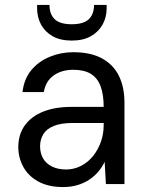

<svg xmlns="http://www.w3.org/2000/svg" viewBox="-20 -744 590 776"><path d="M235 12Q175 12 134.5 -10.5Q94 -33 74 -70Q54 -107 54 -149Q54 -201 80.5 -237.5Q107 -274 155 -293Q203 -312 268 -312H399Q399 -362 386.5 -395.5Q374 -429 347 -445.5Q320 -462 276 -462Q230 -462 197.5 -439.5Q165 -417 157 -372H71Q77 -425 106.5 -460.5Q136 -496 181 -514.5Q226 -533 276 -533Q347 -533 393 -507.5Q439 -482 461 -436.5Q483 -391 483 -330V0H408L403 -90Q393 -69 377.5 -50.5Q362 -32 341 -18Q320 -4 293.5 4Q267 12 235 12ZM247 -59Q280 -59 308.5 -74Q337 -89 357 -114.5Q377 -140 388 -171.5Q399 -203 399 -238V-247H275Q227 -247 197.5 -235Q168 -223 155 -201.5Q142 -180 142 -153Q142 -125 154 -104Q166 -83 190 -71Q214 -59 247 -59ZM270 -580Q224 -580 193 -597.5Q162 -615 146 -644.5Q130 -674 130 -710V-724H180Q180 -687 201 -666.5Q222 -646 270 -646Q318 -646 339 -666.5Q360 -687 360 -724H411V-710Q411 -674 394.5 -644.5Q378 -615 347 -597.5Q316 -580 270 -580Z"/></svg>

Font: DM Sans 10pt
Style: Regular
Weight: 400
Version: Version 4.004;gftools[0.9.30]